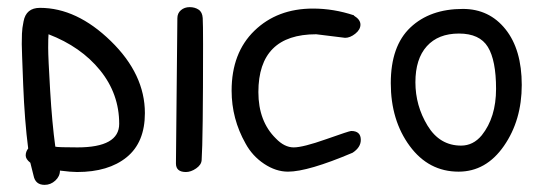

<svg xmlns="http://www.w3.org/2000/svg" viewBox="-20 -482 1530 538"><path d="M65 -26Q52 -36 52 -46.5Q52 -57 59 -66Q49 -143 45 -244Q41 -345 41 -358.5Q41 -372 41.5 -387.5Q42 -403 46 -422Q53 -460 92 -460Q195 -460 290.5 -367Q386 -274 386 -165Q386 -83 335 -41.5Q284 0 196 0Q179 0 148 -4Q148 12 135 24Q122 36 105 36Q79 36 74 10ZM116 -386Q115 -375 115 -348Q115 -321 120.5 -228.5Q126 -136 135 -71Q143 -69 197 -69Q314 -69 314 -135Q314 -219 260.5 -285Q207 -351 116 -386Z M501 0Q473 0 473 -24L477 -431Q477 -445 487 -453.5Q497 -462 511.5 -462Q526 -462 536.5 -455Q547 -448 548 -431.5Q549 -415 549 -358Q549 -91 545 -33Q544 -20 529.5 -10Q515 0 501 0Z M947 -376 866 -386Q704 -386 704 -224Q704 -142 753 -94Q777 -69 803 -69Q829 -69 894 -92Q959 -115 964 -115Q991 -115 991 -90Q991 -69 968 -54Q843 -1 787 -1Q753 -1 720 -23Q687 -45 668 -80Q629 -149 629 -228Q629 -334 693 -396Q757 -458 857 -458Q915 -458 972 -439V-438Q990 -427 990 -413Q990 -399 975.5 -387.5Q961 -376 947 -376Z M1277 -457Q1351 -457 1396.5 -400Q1442 -343 1442 -244Q1442 -145 1392 -73Q1342 -1 1265 -1Q1181 -1 1128 -73Q1075 -145 1075 -249Q1075 -353 1130 -405Q1185 -457 1277 -457ZM1272 -74Q1306 -74 1330 -103Q1370 -153 1370 -233Q1370 -313 1347 -350.5Q1324 -388 1266 -388Q1208 -388 1176 -352.5Q1144 -317 1144 -251.5Q1144 -186 1178 -130Q1212 -74 1272 -74Z"/></svg>

Font: Patrick Hand SC
Style: Regular
Weight: 400
Designer: Patrick Wagesreiter
Foundry: Patrick Wagesreiter
Version: Version 1.003;PS 001.003;hotconv 1.0.70;makeotf.lib2.5.58329